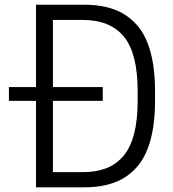

<svg xmlns="http://www.w3.org/2000/svg" viewBox="-20 -800 739 820"><path d="M18.1 -369.1V-428.2H133.8V-779.8H339.8Q413.1 -779.8 467.5 -759.8Q522 -739.7 561.8 -696.5Q601.6 -653.3 621.8 -581.5Q642.1 -509.8 642.1 -410.2V-370.1Q642.1 -270.5 621.8 -198.7Q601.6 -127 561.8 -83.5Q522 -40 467.3 -20Q412.6 0 339.8 0H133.8V-369.1ZM206.1 -714.8V-428.2H418.9V-369.1H206.1V-64.9H334Q391.6 -64.9 434.1 -81.5Q476.6 -98.1 507.1 -134Q537.6 -169.9 552.7 -228.8Q567.9 -287.6 567.9 -370.1V-410.2Q567.9 -571.8 509.3 -643.3Q450.7 -714.8 334 -714.8Z"/></svg>

Font: Cooper Hewitt
Style: Book
Weight: 705
Designer: Village Type and Design LLC
Foundry: Cooper Hewitt Smithsonian Design Museum
Version: 1.000